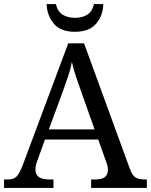

<svg xmlns="http://www.w3.org/2000/svg" viewBox="-20 -928 745 948"><path d="M0 0V-42H19Q48 -42 62.5 -57Q77 -72 95 -120L317 -714H395L621 -95Q632 -64 647.5 -53Q663 -42 692 -42H705V0H430V-42H453Q513 -42 513 -90Q513 -98 511 -107Q509 -116 505 -127L465 -239H202L164 -134Q155 -110 155 -91Q155 -42 221 -42H244V0ZM221 -289H447L385 -464Q369 -508 356 -547Q343 -586 335 -622Q328 -586 317 -553Q306 -520 289 -473ZM350 -771Q279 -771 245.5 -811.5Q212 -852 210 -908H256Q264 -872 288.5 -856Q313 -840 350 -840Q387 -840 411.5 -856Q436 -872 444 -908H490Q489 -852 455 -811.5Q421 -771 350 -771Z"/></svg>

Font: Noto Serif Old Uyghur
Style: Regular
Weight: 400
Designer: Lewis McGuffie
Foundry: Google LLC
Version: Version 1.003; ttfautohint (v1.8.4.7-5d5b)